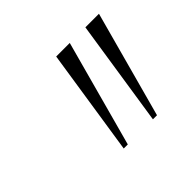

<svg xmlns="http://www.w3.org/2000/svg" viewBox="-75 -797 400 400"><g transform="rotate(-45 125.5 -596.5)"><path d="M89 -479H101L165 -714H125ZM175 -479H187L251 -714H211Z"/></g></svg>

Font: Noto Serif Display ExtraCondensed ExtraLight
Style: Italic
Weight: 200
Width: 2
Italic angle: -12°
Designer: Monotype Design Team
Foundry: Monotype Imaging Inc.
Version: Version 2.009